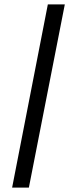

<svg xmlns="http://www.w3.org/2000/svg" viewBox="-20 -740 349 871"><path d="M35 111H111L274 -720H197Z"/></svg>

Font: Fixel Variable
Style: Regular
Weight: 100
Width: 3
Designer: AlfaBravo + MacPaw
Foundry: Kyrylo Tkachov, Marchela Mozhyna, Serhii Makarenko, Maria Weinstein, Zakhar Kryvoshyya
Version: Version 1.211